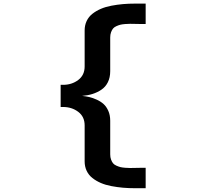

<svg xmlns="http://www.w3.org/2000/svg" viewBox="-20 -836 1090 1040"><path d="M321.5 -256.5H308.5V-376.5H321.5Q369 -376.5 403.8 -402.8Q438.5 -429 438.5 -476V-671Q438.5 -699.5 449.5 -722.5Q460.5 -745.5 480.5 -761.2Q500.5 -777 526 -788Q551.5 -799 583.2 -805Q615 -811 646.2 -813.8Q677.5 -816.5 712.5 -816.5H769V-706H741Q732.5 -706 713.8 -706.5Q695 -707 684.8 -707Q674.5 -707 658 -705.8Q641.5 -704.5 631.8 -702Q622 -699.5 610.2 -694.2Q598.5 -689 592.2 -681.2Q586 -673.5 581.5 -661.2Q577 -649 577 -633V-450.5Q577 -416 564.2 -390.5Q551.5 -365 529 -350Q506.5 -335 481 -327Q455.5 -319 425 -316.5Q445.5 -314.5 464 -310.2Q482.5 -306 504 -296.2Q525.5 -286.5 541 -272.5Q556.5 -258.5 566.8 -235.2Q577 -212 577 -182.5V0Q577 16 581.5 28.2Q586 40.5 592.2 48.2Q598.5 56 610.2 61.2Q622 66.5 631.8 69Q641.5 71.5 658 72.8Q674.5 74 684.8 74Q695 74 713.8 73.5Q732.5 73 741 73H769V183.5H712.5Q677.5 183.5 646.2 180.8Q615 178 583.2 172Q551.5 166 526 155Q500.5 144 480.5 128.2Q460.5 112.5 449.5 89.5Q438.5 66.5 438.5 38V-157Q438.5 -204 403.8 -230.2Q369 -256.5 321.5 -256.5Z"/></svg>

Font: League Mono Extended SemiBold
Style: Regular
Weight: 600
Width: 9
Designer: Tyler Finck
Foundry: The League of Moveable Type / Tyler Finck
Version: Version 2.210